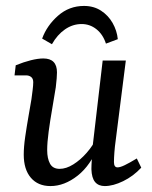

<svg xmlns="http://www.w3.org/2000/svg" viewBox="-20 -620 513 647"><path d="M150 7Q108 7 84 -21Q60 -49 60 -99Q60 -125 65 -159.5Q70 -194 76 -228Q82 -262 86 -286Q88 -301 90 -317Q92 -333 92 -343Q92 -355 85 -360.5Q78 -366 68 -366H29L33 -400Q60 -411 84 -417Q108 -423 126 -423Q172 -423 172 -376Q172 -368 171 -355.5Q170 -343 168 -326Q163 -294 156 -254Q149 -214 144 -177Q139 -140 139 -114Q139 -86 148.5 -68.5Q158 -51 181 -51Q203 -51 227 -66Q251 -81 272 -105Q293 -129 306 -156L312 -130Q286 -63 241.5 -28Q197 7 150 7ZM333 7Q312 7 300.5 -6.5Q289 -20 288 -50Q288 -62 289.5 -84.5Q291 -107 292 -125L326 -416H404L370 -148Q367 -127 365.5 -107Q364 -87 364 -74Q364 -56 376 -56Q385 -56 400.5 -63.5Q416 -71 441 -86L456 -55Q429 -26 395 -9.5Q361 7 333 7ZM155 -471 122 -490Q138 -534 175.5 -567Q213 -600 263 -600Q296 -600 320.5 -584Q345 -568 359.5 -542.5Q374 -517 377 -488L337 -473Q327 -504 305 -521.5Q283 -539 255 -539Q225 -539 199 -521Q173 -503 155 -471Z"/></svg>

Font: Rasa
Style: Italic
Weight: 400
Italic angle: -7.10001°
Designer: Anna Giedrys (Yrsa+Rasa design), David Brezina (Yrsa art-direction, Rasa art-direction, design)
Foundry: Rosetta Type Foundry
Version: Version 2.004